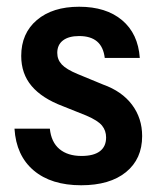

<svg xmlns="http://www.w3.org/2000/svg" viewBox="-20 -540 461 570"><path d="M221 10Q132 10 80 -34Q28 -78 23 -158H128Q132 -118 156.5 -97.5Q181 -77 222 -77Q258 -77 276.5 -91Q295 -105 295 -132Q295 -152 283 -167Q271 -182 236 -197L166 -225Q105 -248 74 -284.5Q43 -321 43 -374Q43 -441 89.5 -480.5Q136 -520 215 -520Q295 -520 342.5 -480Q390 -440 395 -368H291Q287 -401 268 -417Q249 -433 215 -433Q184 -433 167 -420Q150 -407 150 -383Q150 -363 163.5 -348.5Q177 -334 211 -320L286 -289Q342 -269 372 -229Q402 -189 402 -136Q402 -68 354 -29Q306 10 221 10Z"/></svg>

Font: Instrument Sans SemiCondensed SemiBold
Style: Regular
Weight: 600
Width: 4
Designer: Rodrigo Fuenzalida
Foundry: fragTYPE
Version: Version 1.000;gftools[0.9.28]